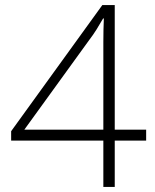

<svg xmlns="http://www.w3.org/2000/svg" viewBox="-20 -738 611 758"><path d="M557 -183H433V0H388V-183H24V-220L384 -718H433V-226H557ZM388 -505Q388 -545 388 -571.5Q388 -598 388.5 -619.5Q389 -641 390 -665H387Q373 -641 361 -621.5Q349 -602 330 -577L76 -226H388Z"/></svg>

Font: Noto Sans Thaana ExtraLight
Style: Regular
Weight: 200
Designer: David Williams
Foundry: Google Inc.
Version: Version 3.001; ttfautohint (v1.8.4.7-5d5b)